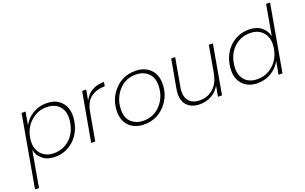

<svg xmlns="http://www.w3.org/2000/svg" viewBox="-117 -1244 3188 2005"><g transform="rotate(-20 1476.5 -242.0)"><path d="M149 -400Q184 -465 252 -507.5Q320 -550 405 -550Q521 -550 580.5 -474.5Q640 -399 618 -272Q596 -145 509 -68.5Q422 8 307 8Q222 8 169 -34.5Q116 -77 103 -142L33 256H-11L130 -543H174ZM572 -272Q592 -383 542 -447Q492 -511 392 -511Q296 -511 220.5 -445Q145 -379 126 -272Q107 -164 159 -98Q211 -32 307 -32Q407 -32 480 -96.5Q553 -161 572 -272Z M807 -313 751 0H706L803 -543H848L827 -426Q893 -554 1050 -554L1041 -507H1027Q947 -507 886 -461.5Q825 -416 807 -313Z M1618 -331Q1618 -190 1526 -91Q1434 8 1296 8Q1194 8 1132.5 -51Q1071 -110 1071 -211Q1071 -352 1163 -451Q1255 -550 1393 -550Q1494 -550 1556 -491Q1618 -432 1618 -331ZM1117 -214Q1117 -125 1169.5 -78Q1222 -31 1302 -31Q1420 -31 1496 -118.5Q1572 -206 1572 -329Q1572 -418 1519 -465Q1466 -512 1386 -512Q1268 -512 1192.5 -424Q1117 -336 1117 -214Z M2256 -543 2160 0H2115L2136 -117Q2102 -56 2043 -23.5Q1984 9 1915 9Q1818 9 1767 -50.5Q1716 -110 1736 -227L1793 -543H1837L1781 -230Q1764 -133 1804 -81.5Q1844 -30 1928 -30Q2016 -30 2078.5 -86.5Q2141 -143 2159 -252V-249L2211 -543Z M2656 -550Q2739 -550 2792.5 -508.5Q2846 -467 2859 -401L2919 -740H2963L2832 0H2788L2814 -144Q2779 -77 2711 -34.5Q2643 8 2557 8Q2442 8 2382 -68.5Q2322 -145 2344 -272Q2366 -399 2452.5 -474.5Q2539 -550 2656 -550ZM2836 -272Q2855 -379 2803.5 -445Q2752 -511 2655 -511Q2555 -511 2482 -447Q2409 -383 2390 -272Q2371 -161 2420.5 -96.5Q2470 -32 2570 -32Q2667 -32 2742 -98Q2817 -164 2836 -272Z"/></g></svg>

Font: Poppins ExtraLight
Style: Italic
Weight: 275
Italic angle: -10°
Designer: Ninad Kale (Devanagari), Jonny Pinhorn (Latin)
Foundry: Indian Type Foundry
Version: Version 3.200;PS 1.000;hotconv 16.6.54;makeotf.lib2.5.65590